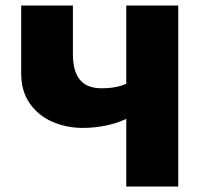

<svg xmlns="http://www.w3.org/2000/svg" viewBox="-20 -678 749 698"><path d="M439 0V-658H628V0ZM281 -213Q222 -213 171 -235Q120 -257 88.5 -301.5Q57 -346 57 -412V-658H245V-482Q245 -419 270.5 -388Q296 -357 350 -357Q369 -357 388.5 -359.5Q408 -362 425.5 -368Q443 -374 452 -380L522 -309Q493 -274 453.5 -253Q414 -232 369.5 -222.5Q325 -213 281 -213Z"/></svg>

Font: Ysabeau SC Black
Style: Regular
Weight: 900
Designer: Christian Thalmann (Catharsis Fonts)
Version: Version 2.001;gftools[0.9.30]; featfreeze: smcp